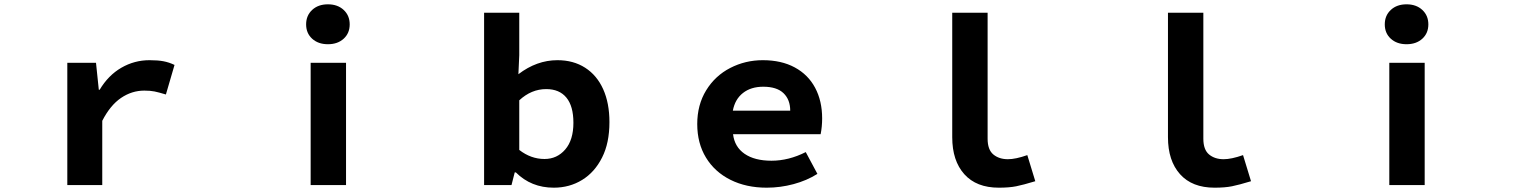

<svg xmlns="http://www.w3.org/2000/svg" viewBox="-20 -858 7040 890"><path d="M292 -567H425L438 -442H442Q482 -509 542.5 -544Q603 -579 673 -579Q712 -579 738 -574Q764 -569 789 -557L749 -420Q716 -430 696.5 -434Q677 -438 649 -438Q591 -438 541 -404Q491 -370 454 -298V0H292Z M1420 -567H1584V0H1420ZM1399 -745Q1399 -786 1427 -812Q1455 -838 1500 -838Q1545 -838 1573 -812Q1601 -786 1601 -745Q1601 -704 1573 -678.5Q1545 -653 1500 -653Q1455 -653 1427 -678.5Q1399 -704 1399 -745Z M2371 -59H2366L2351 0H2224V-799H2387V-602L2383 -514Q2468 -579 2564 -579Q2638 -579 2692.5 -544Q2747 -509 2776 -444.5Q2805 -380 2805 -292Q2805 -195 2771 -128Q2737 -60 2678.5 -24Q2620 12 2547 12Q2442 12 2371 -59ZM2638 -289Q2638 -366 2605.5 -405.5Q2573 -445 2512 -445Q2443 -445 2387 -393V-163Q2441 -121 2504 -121Q2562 -121 2600 -165Q2638 -209 2638 -289Z M3212 -283Q3212 -372 3253.5 -439.5Q3295 -507 3365 -543Q3435 -579 3516 -579Q3602 -579 3664 -545.5Q3726 -512 3758.5 -451Q3791 -390 3791 -309Q3791 -271 3784 -236H3378Q3385 -177 3431.5 -145Q3478 -113 3556 -113Q3636 -113 3715 -153L3769 -52Q3720 -21 3658.5 -4.5Q3597 12 3534 12Q3439 12 3366 -24.5Q3293 -61 3252.5 -127.5Q3212 -194 3212 -283ZM3518 -456Q3461 -456 3424 -427Q3387 -398 3377 -345H3643Q3643 -396 3612 -426Q3581 -456 3518 -456Z M4394 -222V-799H4558V-215Q4558 -164 4584.5 -142Q4611 -120 4652 -120Q4688 -120 4742 -139L4779 -18Q4723 -1 4690.5 5.5Q4658 12 4610 12Q4506 12 4450 -50.5Q4394 -113 4394 -222Z M5394 -222V-799H5558V-215Q5558 -164 5584.5 -142Q5611 -120 5652 -120Q5688 -120 5742 -139L5779 -18Q5723 -1 5690.5 5.5Q5658 12 5610 12Q5506 12 5450 -50.5Q5394 -113 5394 -222Z M6420 -567H6584V0H6420ZM6399 -745Q6399 -786 6427 -812Q6455 -838 6500 -838Q6545 -838 6573 -812Q6601 -786 6601 -745Q6601 -704 6573 -678.5Q6545 -653 6500 -653Q6455 -653 6427 -678.5Q6399 -704 6399 -745Z"/></svg>

Font: Merged Yaku Han JP ExtraBold
Style: Regular
Weight: 800
Designer: Ryoko NISHIZUKA 西塚涼子 (kana, bopomofo & ideographs); Paul D. Hunt (Latin, Greek & Cyrillic); Sandoll Communications 산돌커뮤니
Foundry: Adobe
Version: Version 2.004